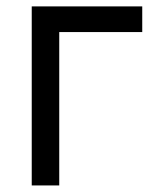

<svg xmlns="http://www.w3.org/2000/svg" viewBox="-20 -565 499 585"><path d="M160.5 0H76.7V-545.5H413.4V-467.3H160.5Z"/></svg>

Font: Linik Sans
Style: Regular
Weight: 400
Designer: Rasmus Andersson (font), Marc Monis (original base), Kil Hyung-jin (Pretendard portions), Cristiano Sobral (main changes
Foundry: rsms
Version: Version 3.018;May 31, 2022;FontCreator 14.0.0.2814 64-bit; t